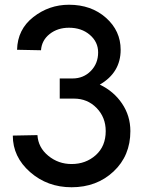

<svg xmlns="http://www.w3.org/2000/svg" viewBox="-20 -780 634 810"><path d="M282 10Q180 10 107 -54Q34 -118 34 -208L138 -210Q141 -158 183.5 -123Q226 -88 282 -88Q342 -88 384 -125.5Q426 -163 426 -227Q426 -285 387.5 -324.5Q349 -364 292 -364H232V-449H286Q332 -449 363 -480.5Q394 -512 394 -559Q394 -603 359 -633Q324 -663 271 -663Q223 -663 189.5 -636.5Q156 -610 153 -568L52 -570Q54 -656 120.5 -708Q187 -760 271 -760Q365 -760 427 -705Q489 -650 489 -570Q489 -474 401 -423Q460 -395 495 -343Q530 -291 530 -227Q530 -123 459 -56.5Q388 10 282 10Z"/></svg>

Font: Oakes Grotesk Medium
Style: Italic
Weight: 500
Italic angle: -8°
Designer: Samuel Oakes
Foundry: Samuel Oakes
Version: Version 1.000;PS 001.000;hotconv 1.0.88;makeotf.lib2.5.64775